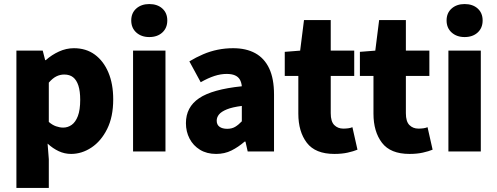

<svg xmlns="http://www.w3.org/2000/svg" viewBox="-20 -748 2455 948"><path d="M61 180V-498H191L203 -451H206Q235 -477 271 -493.5Q307 -510 345 -510Q405 -510 448 -478.5Q491 -447 515 -390.5Q539 -334 539 -257Q539 -171 509 -111Q479 -51 431.5 -19.5Q384 12 331 12Q299 12 270 -1.5Q241 -15 215 -39L221 38V180ZM292 -118Q315 -118 334 -131.5Q353 -145 364.5 -175Q376 -205 376 -255Q376 -298 367 -325.5Q358 -353 341 -366.5Q324 -380 297 -380Q277 -380 258.5 -371Q240 -362 221 -340V-146Q238 -131 256.5 -124.5Q275 -118 292 -118Z M637 0V-498H797V0ZM717 -565Q678 -565 653 -587.5Q628 -610 628 -647Q628 -684 653 -706Q678 -728 717 -728Q757 -728 781.5 -706Q806 -684 806 -647Q806 -610 781.5 -587.5Q757 -565 717 -565Z M1047 12Q1001 12 967.5 -8.5Q934 -29 916 -63.5Q898 -98 898 -140Q898 -219 963 -263Q1028 -307 1174 -322Q1172 -342 1164 -355.5Q1156 -369 1140 -376Q1124 -383 1099 -383Q1070 -383 1039 -373Q1008 -363 971 -342L915 -445Q948 -465 983 -480Q1018 -495 1055 -502.5Q1092 -510 1131 -510Q1195 -510 1240 -485.5Q1285 -461 1309 -410.5Q1333 -360 1333 -281V0H1203L1192 -49H1188Q1157 -22 1123 -5Q1089 12 1047 12ZM1102 -112Q1125 -112 1141.5 -122Q1158 -132 1174 -149V-225Q1127 -219 1100 -208Q1073 -197 1061.5 -183Q1050 -169 1050 -152Q1050 -132 1064 -122Q1078 -112 1102 -112Z M1631 12Q1537 12 1495 -43Q1453 -98 1453 -187V-373H1386V-492L1462 -498L1481 -649H1613V-498H1729V-373H1613V-189Q1613 -148 1630.5 -130.5Q1648 -113 1675 -113Q1687 -113 1699 -114.5Q1711 -116 1720 -120L1745 -9Q1726 -1 1697 5.5Q1668 12 1631 12Z M2002 12Q1908 12 1866 -43Q1824 -98 1824 -187V-373H1757V-492L1833 -498L1852 -649H1984V-498H2100V-373H1984V-189Q1984 -148 2001.5 -130.5Q2019 -113 2046 -113Q2058 -113 2070 -114.5Q2082 -116 2091 -120L2116 -9Q2097 -1 2068 5.5Q2039 12 2002 12Z M2194 0V-498H2354V0ZM2274 -565Q2235 -565 2210 -587.5Q2185 -610 2185 -647Q2185 -684 2210 -706Q2235 -728 2274 -728Q2314 -728 2338.5 -706Q2363 -684 2363 -647Q2363 -610 2338.5 -587.5Q2314 -565 2274 -565Z"/></svg>

Font: Source Sans 3 ExtraBold
Style: Regular
Weight: 800
Designer: Paul D. Hunt
Foundry: Adobe
Version: Version 3.052;hotconv 1.1.0;makeotfexe 2.6.0